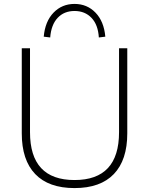

<svg xmlns="http://www.w3.org/2000/svg" viewBox="-20 -951 760 979"><path d="M360 8Q228 8 159.5 -63.5Q91 -135 91 -271V-705H133V-277Q133 -33 360 -33Q587 -33 587 -277V-705H629V-271Q629 -135 560.5 -63.5Q492 8 360 8ZM236 -760 203 -764Q210 -842 253 -886.5Q296 -931 360 -931Q424 -931 467 -886.5Q510 -842 517 -764L484 -760Q480 -825 446.5 -860Q413 -895 360 -895Q307 -895 274 -860Q241 -825 236 -760Z"/></svg>

Font: Nunito Sans ExtraLight
Style: Regular
Weight: 200
Designer: Vernon Adams
Foundry: Vernon Adams
Version: Version 3.006; ttfautohint (v1.8.3)